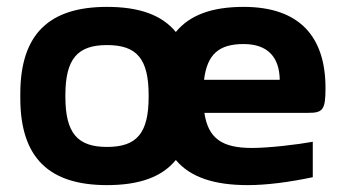

<svg xmlns="http://www.w3.org/2000/svg" viewBox="-20 -529 981 558"><path d="M39 -256V-244C39 -70 123 9 291 9C384 9 450 -14 491 -64C533 -14 602 9 700 9C753 9 818 1 889 -14V-117C846 -109 762 -99 712 -99C625 -99 585 -127 574 -201H875C918 -201 926 -209 926 -273C926 -422 851 -509 688 -509C597 -509 532 -486 491 -436C450 -486 384 -509 291 -509C123 -509 39 -430 39 -256ZM170 -248V-252C170 -359 206 -398 291 -398C377 -398 412 -359 412 -252V-248C412 -141 377 -102 291 -102C206 -102 170 -141 170 -248ZM573 -297C582 -371 616 -401 688 -401C758 -401 792 -363 793 -297Z"/></svg>

Font: LT Wave Alt Bold
Style: Regular
Weight: 700
Designer: Daniel Lyons
Version: Version 2.5 (Glyphs App)